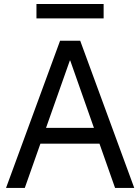

<svg xmlns="http://www.w3.org/2000/svg" viewBox="-20 -929 693 949"><path d="M102.5 0H9.8L276.9 -727.5H376.5L643.6 0H548.8L471.7 -218.8H179.7ZM207.5 -296.9H444.3L327.1 -629.9H325.2ZM492.2 -909.2V-837.9H160.2V-909.2Z"/></svg>

Font: Inter Display
Style: Regular
Weight: 400
Designer: Rasmus Andersson
Foundry: rsms
Version: Version 4.000;git-37864ae